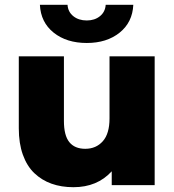

<svg xmlns="http://www.w3.org/2000/svg" viewBox="-20 -779 732 808"><path d="M289.1 8.8Q238.3 8.8 197 -5.9Q155.8 -20.5 124.5 -50.3Q93.3 -80.1 76.2 -127.9Q59.1 -175.8 59.1 -238.8V-542H249V-270Q249 -209 271.7 -180.9Q294.4 -152.8 338.9 -152.8Q384.3 -152.8 412.6 -184.6Q440.9 -216.3 440.9 -280.8V-542H630.9V0H450.2V-58.1Q389.2 8.8 289.1 8.8ZM345.2 -598.1Q260.3 -598.1 205.8 -641.6Q151.4 -685.1 147.9 -758.8H264.2Q266.1 -729 288.6 -710.9Q311 -692.9 345.2 -692.9Q378.4 -692.9 400.6 -710.9Q422.9 -729 424.8 -758.8H541Q537.6 -685.1 483.4 -641.6Q429.2 -598.1 345.2 -598.1Z"/></svg>

Font: Montserrat ExtraBold
Style: Regular
Weight: 800
Designer: Julieta Ulanovsky
Foundry: Julieta Ulanovsky
Version: Version 9.000